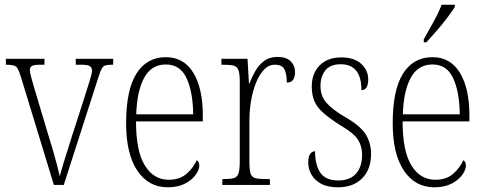

<svg xmlns="http://www.w3.org/2000/svg" viewBox="-20 -786 2061 816"><path d="M68 -462Q61 -484 55 -494.5Q49 -505 37.5 -508Q26 -511 5 -511V-536H169V-511H153Q126 -511 116.5 -506Q107 -501 107 -488Q107 -477 114 -452.5Q121 -428 127 -407L186 -210Q195 -182 204.5 -149Q214 -116 222 -86Q230 -56 234 -37Q239 -57 252.5 -101Q266 -145 287 -211L338 -369Q353 -418 362 -445.5Q371 -473 371 -486Q371 -500 361 -505.5Q351 -511 322 -511H302V-536H461V-511H457Q438 -511 428 -508Q418 -505 412 -493.5Q406 -482 398 -457L251 0H209Z M693 10Q611 10 563.5 -61Q516 -132 516 -262Q516 -404 560 -473.5Q604 -543 685 -543Q761 -543 801.5 -477Q842 -411 842 -294V-270H558Q558 -144 595.5 -83Q633 -22 697 -22Q744 -22 773 -47.5Q802 -73 816 -105Q827 -99 827 -82Q827 -65 812 -43.5Q797 -22 767 -6Q737 10 693 10ZM801 -300Q800 -395 773 -453.5Q746 -512 685 -512Q623 -512 592.5 -455Q562 -398 559 -300Z M925 0V-25H931Q959 -25 973.5 -29Q988 -33 993.5 -49Q999 -65 999 -100V-438Q999 -472 993.5 -487.5Q988 -503 973 -507Q958 -511 927 -511H921V-536H1032L1038 -431H1040Q1050 -458 1065 -484Q1080 -510 1102.5 -527Q1125 -544 1160 -544Q1197 -544 1215.5 -525.5Q1234 -507 1234 -479Q1234 -460 1226 -447.5Q1218 -435 1199 -435Q1199 -469 1189.5 -490Q1180 -511 1148 -511Q1122 -511 1102 -490Q1082 -469 1068 -434Q1054 -399 1047 -357.5Q1040 -316 1040 -276V-99Q1040 -64 1045 -48.5Q1050 -33 1065 -29Q1080 -25 1108 -25H1127V0Z M1417 10Q1372 10 1344 -5.5Q1316 -21 1303 -45Q1290 -69 1290 -94Q1290 -120 1298 -131.5Q1306 -143 1319 -143Q1319 -85 1341.5 -52Q1364 -19 1418 -19Q1467 -19 1493 -48Q1519 -77 1519 -129Q1519 -164 1501.5 -192Q1484 -220 1429 -252Q1383 -281 1355.5 -305Q1328 -329 1316.5 -355.5Q1305 -382 1305 -418Q1305 -475 1339 -508.5Q1373 -542 1430 -542Q1486 -542 1515.5 -514.5Q1545 -487 1545 -449Q1545 -403 1516 -403Q1516 -513 1428 -513Q1383 -513 1362.5 -486.5Q1342 -460 1342 -421Q1342 -378 1367.5 -349Q1393 -320 1446 -289Q1511 -252 1534 -215.5Q1557 -179 1557 -131Q1557 -66 1519 -28Q1481 10 1417 10Z M1826 10Q1744 10 1696.5 -61Q1649 -132 1649 -262Q1649 -404 1693 -473.5Q1737 -543 1818 -543Q1894 -543 1934.5 -477Q1975 -411 1975 -294V-270H1691Q1691 -144 1728.5 -83Q1766 -22 1830 -22Q1877 -22 1906 -47.5Q1935 -73 1949 -105Q1960 -99 1960 -82Q1960 -65 1945 -43.5Q1930 -22 1900 -6Q1870 10 1826 10ZM1934 -300Q1933 -395 1906 -453.5Q1879 -512 1818 -512Q1756 -512 1725.5 -455Q1695 -398 1692 -300ZM1781 -619Q1803 -658 1823.5 -695Q1844 -732 1857 -766H1913V-756Q1902 -739 1881.5 -711.5Q1861 -684 1836.5 -656Q1812 -628 1792 -606H1781Z"/></svg>

Font: Noto Serif Sinhala Condensed ExtraLight
Style: Regular
Weight: 200
Width: 3
Designer: Jelle Bosma - Monotype Design Team
Foundry: Monotype Imaging Inc.
Version: Version 2.007; ttfautohint (v1.8.4.7-5d5b)